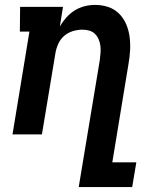

<svg xmlns="http://www.w3.org/2000/svg" viewBox="-20 -548 640 783"><path d="M301 215 387 -303Q389 -318 390 -332.5Q391 -347 389.5 -360.5Q388 -374 382.5 -387Q377 -400 367.5 -409.5Q358 -419 344.5 -423Q331 -427 316 -427Q297 -427 277 -421Q257 -415 241.5 -401.5Q226 -388 217.5 -369Q209 -350 206 -331L151 0H31L100 -419H61L62 -520H237L224 -440Q235 -459 250 -476Q265 -493 284 -505Q303 -517 324.5 -522.5Q346 -528 367 -528Q396 -528 421.5 -519.5Q447 -511 465.5 -492.5Q484 -474 494.5 -449.5Q505 -425 508.5 -398Q512 -371 510.5 -343Q509 -315 504 -287L438 114H536L519 215Z"/></svg>

Font: Iosevka HT Extended
Style: Bold Italic
Weight: 700
Width: 7
Italic angle: -9°
Monospace: yes
Designer: Belleve Invis
Foundry: Belleve Invis
Version: Version 32.3.0; ttfautohint (v1.8.4)